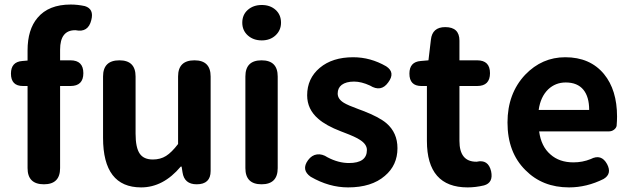

<svg xmlns="http://www.w3.org/2000/svg" viewBox="-20 -813 2783 847"><path d="M173.8 0Q101.6 0 101.6 -71.3V-216.8V-433.6H81.1Q28.3 -433.6 28.3 -488.3Q28.3 -540 78.1 -543.9L101.6 -545.9V-590.8Q101.6 -682.6 145.5 -734.4Q194.3 -793 292 -793Q322.3 -793 354.5 -786.1Q395.5 -773.4 382.8 -724.6Q369.1 -668 313.5 -679.7Q312.5 -679.7 311.5 -679.7Q245.1 -679.7 245.1 -593.8V-546.9H291Q347.7 -546.9 347.7 -490.2Q347.7 -433.6 291 -433.6H245.1V-71.3Q245.1 0 173.8 0Z M602.5 13.7Q434.6 13.7 434.6 -205.1V-475.6Q434.6 -546.9 506.8 -546.9Q578.1 -546.9 578.1 -475.6V-223.6Q578.1 -161.1 596.7 -134.8Q614.3 -109.4 654.3 -109.4Q687.5 -109.4 712.4 -125Q737.3 -140.6 765.6 -177.7V-475.6Q765.6 -546.9 837.9 -546.9Q909.2 -546.9 909.2 -475.6V-273.4V-58.6Q909.2 0 847.7 0Q793 0 785.2 -52.7L781.2 -78.1H777.3Q700.2 13.7 602.5 13.7Z M1133.8 0Q1062.5 0 1062.5 -71.3V-475.6Q1062.5 -546.9 1133.8 -546.9Q1205.1 -546.9 1205.1 -475.6V-273.4V-71.3Q1205.1 0 1133.8 0ZM1134.8 -634.8Q1097.7 -634.8 1073.2 -656.7Q1048.8 -678.7 1048.8 -712.9Q1048.8 -748 1073.2 -769.5Q1097.7 -791 1134.8 -791Q1171.9 -791 1195.8 -769.5Q1219.7 -748 1219.7 -712.9Q1219.7 -679.7 1195.8 -657.2Q1171.9 -634.8 1134.8 -634.8Z M1515.6 13.7Q1431.6 13.7 1350.6 -33.2Q1307.6 -63.5 1338.9 -106.4Q1355.5 -128.9 1378.4 -131.8Q1401.4 -134.8 1424.8 -119.1Q1472.7 -93.8 1519.5 -93.8Q1598.6 -93.8 1598.6 -151.4Q1598.6 -176.8 1567.4 -196.3Q1548.8 -209 1497.1 -228.5Q1488.3 -231.4 1484.4 -233.4Q1418 -258.8 1383.8 -289.1Q1335 -331.1 1335 -392.6Q1335 -466.8 1390.6 -513.7Q1446.3 -560.5 1538.1 -560.5Q1614.3 -560.5 1683.6 -520.5Q1725.6 -493.2 1692.4 -449.2Q1661.1 -405.3 1612.3 -435.5Q1574.2 -453.1 1542 -453.1Q1506.8 -453.1 1487.3 -438.5Q1469.7 -424.8 1469.7 -400.4Q1469.7 -376 1497.1 -359.4Q1514.6 -348.6 1562.5 -331.1Q1575.2 -326.2 1581.1 -324.2Q1652.3 -296.9 1684.6 -269.5Q1733.4 -227.5 1733.4 -159.2Q1733.4 -84 1677.7 -37.1Q1619.1 13.7 1515.6 13.7Z M2043 13.7Q1863.3 13.7 1863.3 -191.4V-433.6H1838.9Q1786.1 -433.6 1786.1 -488.3Q1786.1 -540 1835.9 -543.9L1870.1 -546.9L1880.9 -637.7Q1886.7 -693.4 1944.3 -693.4Q2006.8 -693.4 2006.8 -633.8V-546.9H2085Q2141.6 -546.9 2141.6 -490.2Q2141.6 -433.6 2085 -433.6H2006.8V-312.5V-191.4Q2006.8 -99.6 2081.1 -99.6Q2082 -99.6 2083 -99.6Q2133.8 -111.3 2146.5 -57.6Q2157.2 -6.8 2115.2 4.9Q2078.1 13.7 2043 13.7Z M2490.2 13.7Q2373 13.7 2297.9 -62.5Q2218.8 -140.6 2218.8 -272.5Q2218.8 -400.4 2296.9 -483.4Q2371.1 -560.5 2473.6 -560.5Q2583 -560.5 2644.5 -486.3Q2702.1 -416 2702.1 -298.8Q2702.1 -281.2 2700.2 -257.8Q2698.2 -248 2688.5 -240.7Q2678.7 -233.4 2666 -233.4H2526.4H2358.4Q2367.2 -167 2408.2 -131.8Q2447.3 -96.7 2509.8 -96.7Q2549.8 -96.7 2585.9 -111.3Q2632.8 -135.7 2658.2 -88.9Q2680.7 -45.9 2642.6 -23.4Q2568.4 13.7 2490.2 13.7ZM2356.4 -328.1H2467.8H2579.1Q2579.1 -385.7 2553.7 -417Q2527.3 -449.2 2475.6 -449.2Q2430.7 -449.2 2398.4 -418.9Q2364.3 -385.7 2356.4 -328.1Z"/></svg>

Font: Bpmf GenSen Rounded B
Style: B
Weight: 700
Foundry: But Ko
Version: Version 1.320